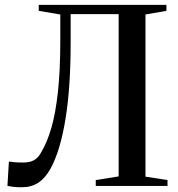

<svg xmlns="http://www.w3.org/2000/svg" viewBox="-20 -763 730 788"><path d="M69.5 5.5Q48 5.5 34 3.8Q20 2 10.5 0L16.5 -100Q27 -98.5 40.5 -97.2Q54 -96 76.5 -96Q91.5 -96 104.5 -99.5Q117.5 -103 129 -112.2Q140.5 -121.5 150 -139.5Q173.5 -179 190.8 -238.2Q208 -297.5 217.8 -385.8Q227.5 -474 227.5 -601.5V-703.5L139 -718.5V-743H663V-718.5L577 -703.5V-38L667.5 -24V0H373V-24L467 -39V-705H270V-590.5Q270 -501.5 265 -423.2Q260 -345 249.5 -279Q239 -213 223.5 -160.8Q208 -108.5 187.5 -71Q165.5 -31.5 137 -13Q108.5 5.5 69.5 5.5Z"/></svg>

Font: Merriweather 120pt
Style: Regular
Weight: 400
Version: Version 2.100